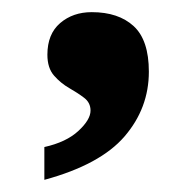

<svg xmlns="http://www.w3.org/2000/svg" viewBox="-20 -667 321 316"><path d="M53 -371V-425Q89 -433 109 -451.5Q129 -470 129 -485Q129 -498 118.5 -506Q108 -514 94 -522Q80 -530 69 -542.5Q58 -555 58 -577Q58 -611 79 -629Q100 -647 131 -647Q175 -647 200 -624Q225 -601 225 -549Q225 -489 185 -442.5Q145 -396 53 -371Z"/></svg>

Font: Noto Serif Hebrew ExtraBold
Style: Regular
Weight: 800
Version: Version 2.003